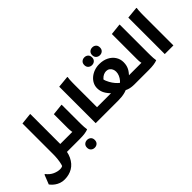

<svg xmlns="http://www.w3.org/2000/svg" viewBox="-39 -1656 2765 2765"><g transform="rotate(-45 1343.0 -274.0)"><path d="M459.5 0V-148.7H622.8V-20L602.8 0ZM29.2 2.1Q74.7 59.8 129.3 83.5Q183.8 107.3 230.4 107.3Q255.8 107.3 272.5 100.8Q289.2 94.3 306.3 82.8L269.5 127.6Q283.6 107 293.6 68.6Q303.7 30.3 309 -17.4Q314.4 -65.1 314.4 -112.4V-742.4L479.6 -760H490.4V-127.6Q490.4 4.1 449.2 89.6Q408 175.2 337.1 217Q266.1 258.8 174.8 258.8Q128.5 258.8 91.8 245.1Q55.1 231.5 27.9 211.8Q0.8 192.1 -15.9 174Q-32.5 155.8 -38.8 146.8L18.4 2.1Z M603 0V-128.7L623 -148.7H808.2L749.7 -122.1Q738 -134 733.3 -164.1Q728.6 -194.1 728.6 -235.6V-517.2L893.8 -534.8H904.6V-186Q904.6 -166 905.1 -136.5Q905.6 -107 907.1 -78.5Q908.6 -50 912.6 -32V-24Q882.6 -12 839.9 -6Q797.2 0 734.2 0ZM724.9 161.6Q724.9 124 748.1 103.4Q771.3 82.8 804.5 82.8Q837.6 82.8 860.5 103.4Q883.3 124 883.3 161.6Q883.3 199.3 860.6 220.3Q837.8 241.2 804.1 241.2Q771.3 241.2 748.1 220.3Q724.9 199.3 724.9 161.6Z M1205.7 0V-148.7H1369V-20L1349 0ZM1063.2 -742.4 1244.4 -760 1247.2 -752Q1243.2 -734 1241.7 -707Q1240.2 -680 1239.7 -652Q1239.2 -624 1239.2 -604V0H1063.2Z M1700.7 -565.7Q1780.5 -565.7 1841.1 -535.1Q1901.6 -504.5 1935.3 -452.3Q1969 -400.1 1969 -336.2Q1969 -263 1935.5 -208.3Q1901.9 -153.6 1849.2 -111.2L1813 -148.7H2049.5L2049.8 -20L2029.8 0H1851.6Q1783.1 0 1734.5 -18.2Q1685.9 -36.3 1649.7 -68.9L1778.8 -73.1Q1724.7 -32.8 1664 -16.4Q1603.3 0 1530.2 0H1349V-128.7L1369 -148.7H1605.3L1565.9 -110.5Q1509.6 -155.6 1471.1 -213.6Q1432.6 -271.6 1432.6 -340.4Q1432.6 -388.2 1453.6 -429Q1474.7 -469.7 1511.8 -500.5Q1548.9 -531.3 1597.5 -548.5Q1646 -565.7 1700.7 -565.7ZM1553.3 -304 1569.2 -434.1Q1578.1 -376.8 1598.2 -329.6Q1618.2 -282.4 1643.4 -246.4Q1668.6 -210.4 1693.8 -186.4Q1719 -162.3 1737.6 -151.3L1684.8 -137.4Q1716.6 -154.6 1741.7 -183.1Q1766.8 -211.6 1781.6 -246.2Q1796.5 -280.8 1796.5 -315.7Q1796.5 -343.6 1785.1 -368.3Q1773.7 -392.9 1751.7 -408.5Q1729.8 -424.1 1699 -424.1Q1674.4 -424.1 1647.2 -412.5Q1620 -400.9 1595.6 -374.8Q1571.2 -348.8 1553.3 -304ZM1798.9 -648.3Q1766.1 -648.3 1742.9 -669.3Q1719.7 -690.2 1719.7 -727.5Q1719.7 -765.5 1742.9 -786.1Q1766.1 -806.7 1798.9 -806.7Q1832.4 -806.7 1855.3 -786.1Q1878.1 -765.5 1878.1 -727.5Q1878.1 -690.2 1855.3 -669.3Q1832.4 -648.3 1798.9 -648.3ZM1617.5 -627.5Q1584.7 -627.5 1561.5 -648.5Q1538.3 -669.4 1538.3 -706.7Q1538.3 -744.7 1561.5 -765.3Q1584.7 -785.9 1617.5 -785.9Q1651 -785.9 1673.9 -765.3Q1696.7 -744.7 1696.7 -706.7Q1696.7 -669.4 1673.9 -648.5Q1651 -627.5 1617.5 -627.5Z M2010 0V-128.7L2030 -148.7H2215.2L2156.7 -122.1Q2145 -134 2140.3 -162.7Q2135.6 -191.3 2135.6 -232.8V-743.1L2300.8 -760.7H2311.6V-186Q2311.6 -166 2312.1 -136.5Q2312.6 -107 2314.1 -78.5Q2315.6 -50 2319.6 -32V-24Q2289.6 -12 2246.9 -6Q2204.2 0 2141.2 0Z M2470.2 -742.4 2651.4 -760 2654.2 -752Q2650.2 -734 2648.7 -707Q2647.2 -680 2646.7 -652Q2646.2 -624 2646.2 -604V0H2470.2Z"/></g></svg>

Font: Kufam
Style: Italic
Weight: 400
Italic angle: -11°
Designer: Artur Schmal
Foundry: Original Type
Version: Version 1.301; ttfautohint (v1.8.3)